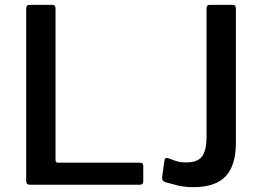

<svg xmlns="http://www.w3.org/2000/svg" viewBox="-20 -762 1077 792"><path d="M88 -727Q88 -742 102 -742H196Q209 -742 209 -727V-102Q209 -91 219 -91H557Q571 -91 571 -79V-13Q571 -7 567.5 -3.5Q564 0 557 0H105Q95 0 91.5 -4Q88 -8 88 -16V-727ZM953 -172Q953 -80 911 -35Q869 10 778 10Q741 10 711 2.5Q681 -5 664 -10Q656 -12 652 -17Q648 -22 649 -33L658 -98Q659 -113 672 -110Q687 -105 704 -98.5Q721 -92 749 -92Q793 -92 812.5 -115.5Q832 -139 832 -201V-727Q832 -742 845 -742H941Q953 -742 953 -727V-172Z"/></svg>

Font: Libre Franklin Medium
Style: Regular
Weight: 500
Designer: Pablo Impallari, Rodrigo Fuenzalida, Nhung Nguyen
Foundry: Impallari Type
Version: Version 3.000